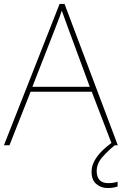

<svg xmlns="http://www.w3.org/2000/svg" viewBox="-20 -736 617 973"><path d="M549 0 445 -271H135L28 0H0L282 -716H307L577 0ZM325 -594Q321 -606 316 -619Q311 -632 305.5 -648Q300 -664 293 -682Q288 -667 282.5 -651.5Q277 -636 271 -621.5Q265 -607 260 -593L144 -296H435ZM470 131Q470 160 484.5 176Q499 192 528 192Q542 192 555 190Q568 188 576 185V209Q568 212 555 214.5Q542 217 526 217Q492 217 468 196.5Q444 176 444 135Q444 111 454.5 87.5Q465 64 487 39.5Q509 15 544 -11L562 0Q528 27 499 60Q470 93 470 131Z"/></svg>

Font: Noto Sans Armenian Thin
Style: Regular
Weight: 250
Version: Version 2.007